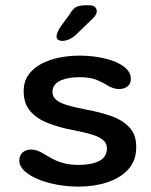

<svg xmlns="http://www.w3.org/2000/svg" viewBox="-20 -699 575 730"><path d="M279 10.5Q236.5 10.5 196.2 3Q156 -4.5 123.8 -18Q91.5 -31.5 72.5 -49.5Q53.5 -67.5 53.5 -88.5Q53.5 -108.5 66.2 -119.5Q79 -130.5 99.5 -130.5Q110 -130.5 121.2 -126.5Q132.5 -122.5 146 -114.5Q162 -104.5 180.2 -94.8Q198.5 -85 222.5 -78.5Q246.5 -72 278.5 -72Q327.5 -72 357 -86.8Q386.5 -101.5 386.5 -135.5Q386.5 -155.5 370.2 -168Q354 -180.5 325.5 -188.8Q297 -197 259.5 -204Q205.5 -214 162.8 -230.8Q120 -247.5 95 -276.5Q70 -305.5 70 -352Q70 -389 88.5 -414.8Q107 -440.5 137.5 -456.5Q168 -472.5 205.5 -480Q243 -487.5 281 -487.5Q318 -487.5 353 -481.8Q388 -476 416.2 -464.8Q444.5 -453.5 461 -437Q477.5 -420.5 477.5 -399.5Q477.5 -380.5 464.8 -370.5Q452 -360.5 433 -360.5Q421 -360.5 411 -363.8Q401 -367 389.5 -373.5Q375 -383.5 349.5 -394.5Q324 -405.5 282 -405.5Q266 -405.5 248 -403.2Q230 -401 214.5 -394.8Q199 -388.5 189.2 -377.5Q179.5 -366.5 179.5 -349.5Q179.5 -330 195.5 -318Q211.5 -306 238.8 -298.2Q266 -290.5 301.5 -283.5Q356 -274 400.8 -258.5Q445.5 -243 471.8 -215Q498 -187 498 -140Q498 -88.5 467.8 -55.2Q437.5 -22 387.8 -5.8Q338 10.5 279 10.5ZM216 -543.5Q209 -543.5 202 -547.2Q195 -551 195 -561Q195 -573.5 209.5 -596.5L243 -642Q256.5 -665.5 269.5 -672.2Q282.5 -679 307 -679H320Q333 -679 340.5 -672.8Q348 -666.5 348 -656.5Q348 -642.5 331.5 -627.5L270 -568Q254.5 -554 241.2 -548.8Q228 -543.5 216 -543.5Z"/></svg>

Font: Sono Medium
Style: Regular
Weight: 500
Designer: Tyler Finck
Foundry: Tyler Finck
Version: Version 2.112